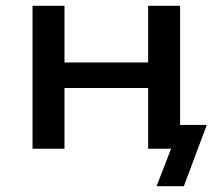

<svg xmlns="http://www.w3.org/2000/svg" viewBox="-20 -512 754 661"><path d="M519 129 569 0H496V-82H692L613 129ZM92 0V-492H202V-297H490V-492H600V0H490V-209H202V0Z"/></svg>

Font: Nunito Sans 10pt SemiExpanded SemiBold
Style: Regular
Weight: 600
Width: 6
Designer: Vernon Adams
Foundry: Vernon Adams
Version: Version 3.101;gftools[0.9.27]